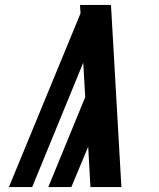

<svg xmlns="http://www.w3.org/2000/svg" viewBox="-20 -755 640 775"><path d="M345 0 336 -163 268 0H175L324 -363L316 -502L110 0H16L305 -701L303 -735Q334 -735 365.5 -735Q397 -735 428 -735L470 0Z"/></svg>

Font: Iosevka SS04 XBd Ex Obl
Style: Regular
Weight: 800
Width: 7
Italic angle: -9°
Monospace: yes
Designer: Belleve Invis
Foundry: Belleve Invis
Version: Version 19.0.0; ttfautohint (v1.8.4)